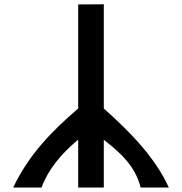

<svg xmlns="http://www.w3.org/2000/svg" viewBox="-20 -873 840 886"><path d="M340.8 -372.2 338.1 -370C221 -269.2 113.1 -160.4 40.9 -7.5H171.6C204.3 -94.8 263 -161.4 328.8 -218.5L340.8 -228.8V-7.5H459V-227.9L470.7 -218.7C540.3 -163.7 605.5 -102.9 628.9 -7.5H759.1C696.3 -145.1 584.5 -260.3 461.6 -370L459 -372.3V-853.2L340.8 -852.5Z"/></svg>

Font: Stormning
Style: Light
Weight: 400
Designer: Robert Jablonski, Mew Too
Foundry: Cannot Into Space Fonts
Version: Version 0.90